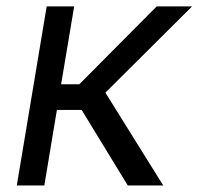

<svg xmlns="http://www.w3.org/2000/svg" viewBox="-20 -565 605 585"><path d="M31.2 0H115.1L153.4 -230.1H228.7L369.3 0H477.3L301.1 -282.7L565.3 -545.5H457.4L221.6 -308.2H166.2L206 -545.5H122.2Z"/></svg>

Font: Magic Ui Pro
Style: Italic
Weight: 400
Italic angle: -9.39999°
Designer: Stefan Endress, Andreas Faust
Version: Version 1.000;FEAKit 1.0